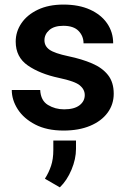

<svg xmlns="http://www.w3.org/2000/svg" viewBox="-20 -558 554 835"><path d="M348.6 -144.5Q348.6 -168.9 327.1 -186.8Q305.7 -204.6 236.3 -219.2Q153.8 -236.8 101.1 -273.2Q48.3 -309.6 48.3 -377Q48.3 -420.4 73.2 -457Q98.1 -493.7 144.8 -515.9Q191.4 -538.1 255.9 -538.1Q323.2 -538.1 371.6 -516.1Q419.9 -494.1 446 -456.1Q472.2 -418 472.2 -369.6H343.3Q343.3 -400.9 321.8 -423.3Q300.3 -445.8 255.4 -445.8Q215.3 -445.8 194.3 -427.2Q173.3 -408.7 173.3 -382.8Q173.3 -357.4 195.3 -341.8Q217.3 -326.2 277.3 -313.5Q335.9 -301.3 380.4 -282.2Q424.8 -263.2 449.7 -231.7Q474.6 -200.2 474.6 -150.4Q474.6 -104 447.8 -67.6Q420.9 -31.2 371.8 -10.7Q322.8 9.8 256.3 9.8Q183.6 9.8 133.3 -16.4Q83 -42.5 57.1 -83Q31.2 -123.5 31.2 -166.5H154.8Q157.2 -120.6 188.5 -101.6Q219.7 -82.5 258.8 -82.5Q302.7 -82.5 325.7 -100.1Q348.6 -117.7 348.6 -144.5ZM310.5 53.2V89.4Q310.5 133.3 291 179.9Q271.5 226.6 240.2 256.8L175.3 219.2Q192.4 192.4 202.1 163.1Q211.9 133.8 211.9 94.7V53.2Z"/></svg>

Font: Vazirmatn UI SemiBold
Style: Regular
Weight: 600
Designer: Saber Rastikerdar
Foundry: Saber Rastikerdar
Version: Version 33.003